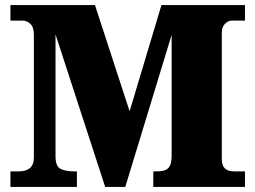

<svg xmlns="http://www.w3.org/2000/svg" viewBox="-20 -734 1002 754"><path d="M21 0V-61H54Q82 -61 97.5 -74Q113 -87 113 -116V-598Q113 -627 99.5 -640Q86 -653 70 -653H21V-714H353L489 -297L614 -714H942V-653H889Q876 -653 863.5 -640.5Q851 -628 851 -605V-108Q851 -61 899 -61H942V0H582V-61H597Q629 -61 641.5 -74.5Q654 -88 654 -122V-597L472 0H393L198 -599V-121Q198 -81 217.5 -71Q237 -61 273 -61H282V0Z"/></svg>

Font: Noto Serif Ethiopic Black
Style: Regular
Weight: 900
Designer: Monotype Design Team
Foundry: Monotype Imaging Inc.
Version: Version 2.102; ttfautohint (v1.8.4.7-5d5b)